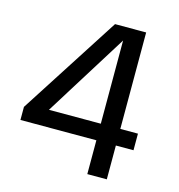

<svg xmlns="http://www.w3.org/2000/svg" viewBox="-105 -801 835 894"><g transform="rotate(15 312.0 -354.0)"><path d="M490 -243H575V-163H490V0H396V-163H30V-226L340 -708H490ZM146 -243H396V-644Z"/></g></svg>

Font: Telex
Style: Regular
Weight: 400
Designer: Andres Torresi
Foundry: Andres Torresi
Version: Version 1.100